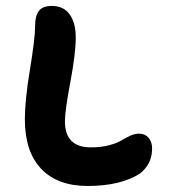

<svg xmlns="http://www.w3.org/2000/svg" viewBox="-20 -636 573 641"><path d="M272.9 -15.1Q171.9 -15.1 117.4 -72.5Q63 -129.9 63 -237.8Q63 -301.8 80.1 -404.8Q97.2 -507.8 97.2 -549.8Q97.2 -582.5 109.6 -599.4Q122.1 -616.2 152.8 -616.2Q192.4 -616.2 212.6 -587.9Q232.9 -559.6 232.9 -511.2Q232.9 -457.5 214.8 -361.8Q196.8 -266.1 196.8 -231Q196.8 -144 283.2 -144Q316.9 -144 344 -151.1Q371.1 -158.2 385 -167Q398.9 -175.8 414.8 -182.9Q430.7 -189.9 443.8 -189.9Q463.9 -189.9 475.8 -176.3Q487.8 -162.6 487.8 -140.1Q487.8 -88.4 446.8 -56.2Q381.3 -15.1 272.9 -15.1Z"/></svg>

Font: Shantell Sans Irregular Bouncy
Style: Regular
Weight: 600
Designer: Stephen Nixon, Anya Danilova, Shantell Martin
Foundry: Arrow Type
Version: Version 1.006;[9816181b4]